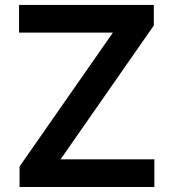

<svg xmlns="http://www.w3.org/2000/svg" viewBox="-20 -747 693 767"><path d="M58.2 -82 431.1 -616.8H56.1V-727.3H594.5V-645.2L221.9 -110.4H596.6V0H58.2Z"/></svg>

Font: Interop SemBd
Style: Regular
Weight: 600
Designer: Rasmus Andersson, Google, Jang Haemin
Foundry: jhaemin
Version: Version 1.008